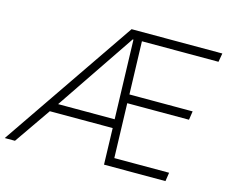

<svg xmlns="http://www.w3.org/2000/svg" viewBox="-126 -843 1169 981"><g transform="rotate(15 458.5 -352.5)"><path d="M-27 0 455 -705H935L927 -659H502L521 -692L531 -366L501 -380H865L858 -334H502L531 -348L541 -19L519 -46H830L823 0H498L492 -207L506 -192H141L171 -208L27 0ZM474 -656 182 -224 160 -238H498L491 -225L478 -656Z"/></g></svg>

Font: Nunito Sans 7pt SemiCondensed ExtraLight
Style: Italic
Weight: 250
Width: 4
Italic angle: -9°
Designer: Vernon Adams
Foundry: Vernon Adams
Version: Version 3.101;gftools[0.9.27]